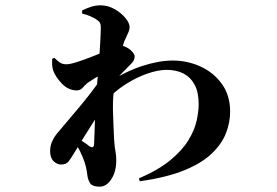

<svg xmlns="http://www.w3.org/2000/svg" viewBox="-20 -634 1040 720"><path d="M501 35Q575 3 619.5 -34Q664 -71 687 -109Q710 -147 717.5 -182Q725 -217 725 -243Q725 -288 710 -316Q695 -344 668.5 -358Q642 -372 604 -372Q572 -372 531 -357.5Q490 -343 449.5 -317Q409 -291 378 -256L375 -319Q450 -366 513 -386.5Q576 -407 628 -407Q682 -407 731 -385Q780 -363 811.5 -320Q843 -277 843 -215Q843 -176 828 -136Q813 -96 775.5 -59.5Q738 -23 672.5 4Q607 31 504 46ZM209 -17Q194 -17 181 -29.5Q168 -42 168 -67Q168 -86 174.5 -101.5Q181 -117 191 -130Q230 -176 275.5 -230Q321 -284 360 -340L366 -231Q346 -201 329.5 -175Q313 -149 296 -122Q279 -95 258 -60Q246 -40 237 -28.5Q228 -17 209 -17ZM354 66Q328 66 319.5 55Q311 44 308 26Q306 8 302 -9Q298 -26 290 -45Q285 -57 279.5 -68Q274 -79 266.5 -90.5Q259 -102 248 -114L254 -129Q259 -125 271 -116.5Q283 -108 295.5 -100Q308 -92 312 -88Q333 -72 333 -97Q334 -116 335 -151Q336 -186 338.5 -227.5Q341 -269 343 -305Q346 -345 350 -391.5Q354 -438 356 -476.5Q358 -515 358 -531Q358 -543 354 -549.5Q350 -556 340 -562Q332 -567 319 -573Q306 -579 288 -583V-595Q307 -604 323 -609Q339 -614 357 -614Q384 -614 408.5 -600.5Q433 -587 449.5 -567.5Q466 -548 466 -532Q466 -522 459.5 -508.5Q453 -495 446 -479Q440 -463 433.5 -435Q427 -407 420.5 -376Q414 -345 410 -317.5Q406 -290 405 -275Q403 -253 403.5 -223Q404 -193 405.5 -163.5Q407 -134 408 -109Q410 -81 413 -66Q416 -51 416 -33Q416 10 397.5 38Q379 66 354 66ZM268 -295Q237 -295 212.5 -320Q188 -345 179 -371Q176 -381 175.5 -391.5Q175 -402 176 -414L184 -417Q195 -406 204.5 -399.5Q214 -393 229 -393Q242 -393 266 -400.5Q290 -408 318.5 -419Q347 -430 372 -441Q397 -452 412 -460Q422 -465 432 -464Q442 -463 451 -458Q465 -452 475 -441Q485 -430 485 -423Q485 -414 481 -406.5Q477 -399 467 -390Q455 -378 438 -360.5Q421 -343 405 -325.5Q389 -308 378 -293L380 -340Q383 -346 386 -356Q389 -366 391 -371Q379 -365 362 -356Q345 -347 330.5 -337.5Q316 -328 308 -323Q298 -314 289.5 -304.5Q281 -295 268 -295Z"/></svg>

Font: Noto Serif JP ExtraLight ExtraBold
Style: Regular
Weight: 800
Version: Version 2.003-H1;hotconv 1.1.1;makeotfexe 2.6.0